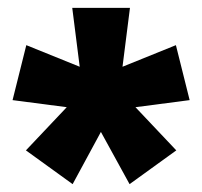

<svg xmlns="http://www.w3.org/2000/svg" viewBox="-20 -783 515 489"><path d="M311 -763H164L183 -613L47 -668L12 -528L150 -510L46 -400L165 -314L237 -447L310 -314L429 -400L325 -510L463 -528L428 -668L292 -613Z"/></svg>

Font: Noto Sans Ethiopic ExtraCondensed Black
Style: Regular
Weight: 900
Width: 2
Designer: Monotype Design Team
Foundry: Monotype Imaging Inc.
Version: Version 2.102